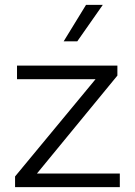

<svg xmlns="http://www.w3.org/2000/svg" viewBox="-20 -770 555 790"><path d="M242 -600 334 -750H403L298 -600ZM42 0V-44L373 -444H50V-500H463V-459L132 -56H473V0Z"/></svg>

Font: Orkney Light
Style: Regular
Weight: 300
Designer: Samuel Oakes and Alfredo Marco Pradil
Foundry: Alfredo Marco Pradil
Version: 1.0; ttfautohint (v1.5)